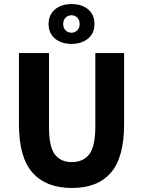

<svg xmlns="http://www.w3.org/2000/svg" viewBox="-20 -913 705 945"><path d="M73.2 -651.9H221.2V-287.1Q221.2 -190.9 250 -152.8Q278.8 -115.2 334 -115.2Q389.2 -115.2 418.9 -153.3Q448.7 -191.4 449.2 -287.1V-651.9H590.8V-301.8Q590.8 -137.7 525.4 -62.5Q460 12.7 333.5 12.2Q207 12.2 140.1 -63Q73.2 -138.2 73.2 -301.8ZM332 -752Q348.6 -752 360.4 -763.7Q372.1 -775.4 372.1 -794.9Q372.1 -814.5 360.4 -826.7Q348.6 -837.9 332 -837.9Q315.4 -837.9 302.7 -826.2Q291 -814.5 291 -794.9Q291 -775.4 302.7 -763.7Q314.5 -752 332 -752ZM332 -696.8Q281.2 -697.3 250 -723.6Q218.8 -750 219.2 -794.9Q219.2 -839.8 250 -866.2Q281.2 -892.6 332 -893.1Q382.8 -893.1 414.1 -866.7Q445.3 -839.8 444.8 -794.9Q445.3 -750 414.1 -723.6Q382.8 -697.3 332 -696.8Z"/></svg>

Font: SourceSansPro-Bold
Style: Bold
Weight: 700
Designer: Paul D. Hunt
Foundry: Adobe Systems Incorporated
Version: Version 1.050;PS Version 1.000;hotconv 1.0.70;makeotf.lib2.5